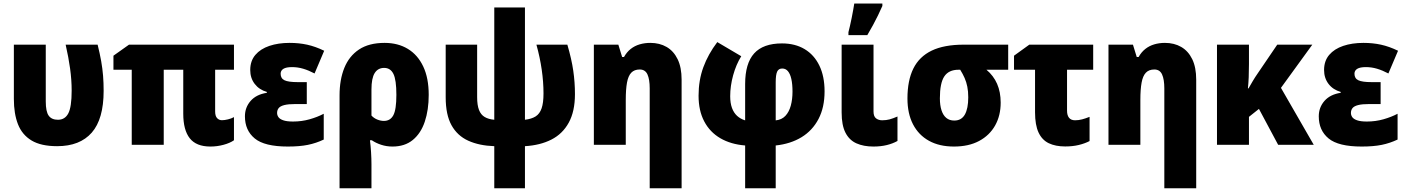

<svg xmlns="http://www.w3.org/2000/svg" viewBox="-20 -800 7775 1061"><path d="M295.9 7.8Q206.5 7.8 154.3 -23.7Q102.1 -55.2 79.3 -113.5Q56.6 -171.9 56.6 -252.9V-553.2H232.9V-239.3Q232.9 -183.6 249 -160.9Q265.1 -138.2 300.3 -138.2Q338.9 -138.2 357.4 -173.3Q376 -208.5 376 -299.3Q376 -358.9 367.4 -420.7Q358.9 -482.4 342.8 -553.2H519.5Q531.7 -503.9 539.1 -462.4Q546.4 -420.9 549.6 -381.3Q552.7 -341.8 552.7 -297.9Q552.7 -142.1 487.1 -67.1Q421.4 7.8 295.9 7.8Z M1206.5 -135.7Q1221.2 -135.7 1240 -140.4Q1258.8 -145 1272.9 -152.8V-24.9Q1250.5 -9.3 1215.1 0.2Q1179.7 9.8 1142.6 9.8Q1064.5 9.8 1028.6 -35.9Q992.7 -81.5 992.7 -171.9V-414.6H884.8V0H708V-414.6H606.9V-492.2L692.9 -553.2H1272.9V-414.6H1168.9V-184.6Q1168.9 -158.7 1179.7 -147.2Q1190.4 -135.7 1206.5 -135.7Z M1675.3 -346.2V-225.1H1614.3Q1572.8 -225.1 1550.5 -219.2Q1528.3 -213.4 1519.8 -202.4Q1511.2 -191.4 1511.2 -175.8Q1511.2 -163.6 1518.6 -152.8Q1525.9 -142.1 1545.2 -135.3Q1564.5 -128.4 1599.1 -128.4Q1647.5 -128.4 1691.2 -140.9Q1734.9 -153.3 1769 -171.4V-28.8Q1727.1 -8.8 1681.4 0.5Q1635.7 9.8 1570.3 9.8Q1441.9 9.8 1387.7 -34.9Q1333.5 -79.6 1333.5 -157.2Q1333.5 -206.5 1365 -242.4Q1396.5 -278.3 1454.6 -287.1V-292Q1412.1 -304.2 1387.5 -336.4Q1362.8 -368.7 1362.8 -413.1Q1362.8 -463.4 1391.1 -496.6Q1419.4 -529.8 1468.5 -546.4Q1517.6 -563 1580.1 -563Q1632.3 -563 1677.7 -553Q1723.1 -543 1771.5 -519.5L1718.3 -394Q1686 -411.1 1655.5 -420.2Q1625 -429.2 1593.8 -429.2Q1561.5 -429.2 1546.1 -419.7Q1530.8 -410.2 1530.8 -392.6Q1530.8 -366.7 1552.2 -356.4Q1573.7 -346.2 1625 -346.2Z M2349.1 -275.9Q2349.1 -192.4 2327.4 -127.7Q2305.7 -63 2261.2 -26.6Q2216.8 9.8 2148.9 9.8Q2115.7 9.8 2086.2 0Q2056.6 -9.8 2034.7 -24.9H2024.4Q2028.3 5.4 2030.5 41.5Q2032.7 77.6 2032.7 106.9V240.2H1856.4V-272.9Q1856.4 -359.4 1882.8 -424.8Q1909.2 -490.2 1964.1 -526.6Q2019 -563 2105.5 -563Q2179.2 -563 2233.9 -529.8Q2288.6 -496.6 2318.8 -432.6Q2349.1 -368.7 2349.1 -275.9ZM2103 -424.8Q2068.4 -424.8 2050.5 -396.2Q2032.7 -367.7 2032.7 -305.7V-161.6Q2045.9 -147 2064.7 -139.4Q2083.5 -131.8 2101.6 -131.8Q2136.7 -131.8 2153.6 -163.1Q2170.4 -194.3 2170.4 -275.9Q2170.4 -358.4 2154.1 -391.6Q2137.7 -424.8 2103 -424.8Z M2880.9 -758.8V-138.2Q2917.5 -142.6 2939.9 -156.7Q2962.4 -170.9 2972.9 -201.2Q2983.4 -231.4 2983.4 -283.2Q2983.4 -347.7 2973.6 -415Q2963.9 -482.4 2944.3 -553.2H3115.2Q3138.7 -473.1 3147.9 -409.2Q3157.2 -345.2 3157.2 -279.8Q3157.2 -184.6 3123 -122.3Q3088.9 -60.1 3026.9 -28.6Q2964.8 2.9 2880.9 7.8V240.2H2711.4V7.8Q2627.9 4.9 2567.6 -22.5Q2507.3 -49.8 2475.1 -107.9Q2442.9 -166 2442.9 -262.2V-553.2H2616.7V-263.2Q2616.7 -218.8 2627 -192.4Q2637.2 -166 2658.2 -153.6Q2679.2 -141.1 2711.4 -138.2V-758.8Z M3573.7 -563Q3625 -563 3663.8 -540.5Q3702.6 -518.1 3724.6 -472.9Q3746.6 -427.7 3746.6 -359.9V240.2H3570.3V-311.5Q3570.3 -361.3 3557.9 -388.7Q3545.4 -416 3515.1 -416Q3485.4 -416 3468.5 -398.4Q3451.7 -380.9 3444.8 -343.8Q3438 -306.6 3438 -247.6V0H3261.7V-553.2H3397L3418 -484.9H3428.2Q3443.4 -512.2 3465.3 -529.5Q3487.3 -546.9 3514.9 -554.9Q3542.5 -563 3573.7 -563Z M3943.8 -567.4 4076.2 -489.3Q4047.9 -443.8 4031.5 -384.5Q4015.1 -325.2 4015.1 -268.1Q4015.1 -230.5 4024.9 -203.6Q4034.7 -176.8 4053 -159.9Q4071.3 -143.1 4097.7 -134.8V-335.9Q4097.7 -449.7 4147.5 -504.9Q4197.3 -560.1 4301.3 -560.1Q4373.5 -560.1 4426.3 -528.6Q4479 -497.1 4507.8 -437.7Q4536.6 -378.4 4536.6 -294.9Q4536.6 -206.5 4503.2 -142.6Q4469.7 -78.6 4409.2 -41.7Q4348.6 -4.9 4266.6 3.9V240.2H4097.7V3.9Q4018.6 -2.4 3960.7 -36.1Q3902.8 -69.8 3871.6 -129.2Q3840.3 -188.5 3840.3 -271Q3840.3 -356.4 3866.7 -428.5Q3893.1 -500.5 3943.8 -567.4ZM4302.7 -421.4Q4282.2 -421.4 4274.4 -403.8Q4266.6 -386.2 4266.6 -345.2V-134.8Q4299.8 -138.2 4320.1 -159.7Q4340.3 -181.2 4349.9 -216.1Q4359.4 -251 4359.4 -293.9Q4359.4 -335 4353 -363.3Q4346.7 -391.6 4334.2 -406.5Q4321.8 -421.4 4302.7 -421.4Z M4807.1 -553.2V-184.1Q4807.1 -156.7 4821 -146Q4835 -135.3 4855 -135.3Q4877.4 -135.3 4896.2 -140.4Q4915 -145.5 4939.5 -156.2V-21Q4913.1 -6.3 4880.1 1.7Q4847.2 9.8 4806.6 9.8Q4752.4 9.8 4712.9 -7.8Q4673.3 -25.4 4652.1 -66.7Q4630.9 -107.9 4630.9 -178.7V-553.2ZM4668.5 -606V-622.1Q4671.9 -635.3 4676.8 -656.2Q4681.6 -677.2 4686.3 -700.4Q4690.9 -723.6 4694.8 -745.1Q4698.7 -766.6 4700.7 -780.3H4856V-767.1Q4844.7 -741.2 4831.8 -714.8Q4818.8 -688.5 4804.4 -661.6Q4790 -634.8 4772.9 -606Z M5509.8 -232.9Q5509.8 -161.1 5479 -106.4Q5448.2 -51.8 5390.6 -21Q5333 9.8 5251.5 9.8Q5170.9 9.8 5113.5 -22Q5056.2 -53.7 5025.4 -113Q4994.6 -172.4 4994.6 -255.9Q4994.6 -355.5 5027.3 -421.4Q5060.1 -487.3 5128.7 -520.3Q5197.3 -553.2 5305.7 -553.2H5551.3V-414.6H5431.2Q5470.2 -381.8 5490 -336.7Q5509.8 -291.5 5509.8 -232.9ZM5173.8 -256.8Q5173.8 -217.8 5182.9 -190.2Q5191.9 -162.6 5209.5 -148.2Q5227.1 -133.8 5253.4 -133.8Q5293 -133.8 5311.8 -167Q5330.6 -200.2 5330.6 -262.2Q5330.6 -295.4 5325.4 -321Q5320.3 -346.7 5310.5 -368.9Q5300.8 -391.1 5286.1 -414.6H5276.9Q5222.7 -414.6 5198.2 -377.7Q5173.8 -340.8 5173.8 -256.8Z M6021 -553.2V-414.6H5876.5V-188.5Q5876.5 -162.6 5887.7 -148.9Q5898.9 -135.3 5920.9 -135.3Q5940.4 -135.3 5959.7 -140.4Q5979 -145.5 6001 -154.3V-20.5Q5974.6 -6.8 5941.2 1.2Q5907.7 9.3 5866.2 9.3Q5813 9.3 5775.6 -8.5Q5738.3 -26.4 5719 -67.9Q5699.7 -109.4 5699.7 -179.7V-414.6H5583.5V-492.2L5668 -553.2Z M6417.5 -563Q6468.8 -563 6507.6 -540.5Q6546.4 -518.1 6568.4 -472.9Q6590.3 -427.7 6590.3 -359.9V240.2H6414.1V-311.5Q6414.1 -361.3 6401.6 -388.7Q6389.2 -416 6358.9 -416Q6329.1 -416 6312.3 -398.4Q6295.4 -380.9 6288.6 -343.8Q6281.7 -306.6 6281.7 -247.6V0H6105.5V-553.2H6240.7L6261.7 -484.9H6272Q6287.1 -512.2 6309.1 -529.5Q6331.1 -546.9 6358.6 -554.9Q6386.2 -563 6417.5 -563Z M7231.9 -553.2 7058.6 -314.5 7239.7 0H7043L6937 -198.2L6881.8 -154.3V0H6705.1V-553.2H6881.8V-445.8Q6881.8 -405.8 6880.4 -372.3Q6878.9 -338.9 6876 -311.5H6879.4Q6889.6 -329.6 6902.6 -351.6Q6915.5 -373.5 6930.2 -394.5L7038.1 -553.2Z M7609.4 -346.2V-225.1H7548.3Q7506.8 -225.1 7484.6 -219.2Q7462.4 -213.4 7453.9 -202.4Q7445.3 -191.4 7445.3 -175.8Q7445.3 -163.6 7452.6 -152.8Q7460 -142.1 7479.2 -135.3Q7498.5 -128.4 7533.2 -128.4Q7581.5 -128.4 7625.2 -140.9Q7668.9 -153.3 7703.1 -171.4V-28.8Q7661.1 -8.8 7615.5 0.5Q7569.8 9.8 7504.4 9.8Q7376 9.8 7321.8 -34.9Q7267.6 -79.6 7267.6 -157.2Q7267.6 -206.5 7299.1 -242.4Q7330.6 -278.3 7388.7 -287.1V-292Q7346.2 -304.2 7321.5 -336.4Q7296.9 -368.7 7296.9 -413.1Q7296.9 -463.4 7325.2 -496.6Q7353.5 -529.8 7402.6 -546.4Q7451.7 -563 7514.2 -563Q7566.4 -563 7611.8 -553Q7657.2 -543 7705.6 -519.5L7652.3 -394Q7620.1 -411.1 7589.6 -420.2Q7559.1 -429.2 7527.8 -429.2Q7495.6 -429.2 7480.2 -419.7Q7464.8 -410.2 7464.8 -392.6Q7464.8 -366.7 7486.3 -356.4Q7507.8 -346.2 7559.1 -346.2Z"/></svg>

Font: Open Sans SemiCondensed ExtraBold
Style: Regular
Weight: 800
Width: 4
Designer: Monotype Design Team
Foundry: Monotype Imaging Inc.
Version: Version 3.000